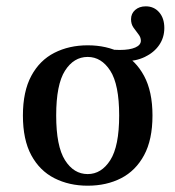

<svg xmlns="http://www.w3.org/2000/svg" viewBox="-20 -569 548 600"><path d="M367.7 -377.4Q356.5 -377.4 344.4 -378.6Q332.3 -379.8 321 -381.5L306.5 -416.1Q317.7 -414.5 330.2 -413.7Q342.7 -412.9 354 -412.9Q385.5 -412.9 402.8 -420.6Q420.2 -428.2 420.2 -441.9Q420.2 -452.4 412.5 -462.1Q404.8 -471.8 397.2 -482.7Q389.5 -493.5 389.5 -508.9Q389.5 -526.6 402.4 -537.9Q415.3 -549.2 435.5 -549.2Q461.3 -549.2 477.4 -530.6Q493.5 -512.1 493.5 -481.5Q493.5 -451.6 477.4 -428.2Q461.3 -404.8 432.7 -391.1Q404 -377.4 367.7 -377.4ZM254 11.3Q196 11.3 150 -12.1Q104 -35.5 77.8 -83.9Q51.6 -132.3 51.6 -208.1Q51.6 -283.1 77.8 -331.9Q104 -380.6 150 -404Q196 -427.4 254 -427.4Q312.9 -427.4 358.5 -404Q404 -380.6 430.2 -331.9Q456.5 -283.1 456.5 -208.1Q456.5 -132.3 430.2 -83.9Q404 -35.5 358.5 -12.1Q312.9 11.3 254 11.3ZM254 -25Q296.8 -25 324.6 -68.5Q352.4 -112.1 352.4 -208.1Q352.4 -304.8 324.6 -348Q296.8 -391.1 254 -391.1Q210.5 -391.1 183.1 -348Q155.6 -304.8 155.6 -208.1Q155.6 -112.1 183.1 -68.5Q210.5 -25 254 -25Z"/></svg>

Font: Playfair 9pt SemiBold
Style: Regular
Weight: 600
Designer: Claus Eggers Sørensen
Foundry: Claus Eggers Sørensen
Version: Version 2.001;gftools[0.9.30]